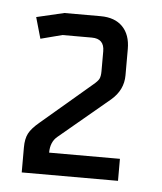

<svg xmlns="http://www.w3.org/2000/svg" viewBox="-37 -784 373 443"><g transform="rotate(5 149.0 -562.5)"><path d="M95 -750H179Q212 -750 230 -731.5Q248 -713 248 -680V-619Q248 -585 220 -561L104 -464Q88 -451 88 -426H252V-375H29V-433Q29 -453 35.5 -465.5Q42 -478 60 -493L175 -591Q186 -600 189 -606Q192 -612 192 -624V-670Q192 -699 163 -699H95L45 -686L31 -735Z"/></g></svg>

Font: Strong
Style: Regular
Weight: 400
Designer: Roman Shchyukin (Gaslight Type Foundry)
Foundry: Cyreal (www.cyreal.org)
Version: Version 1.001